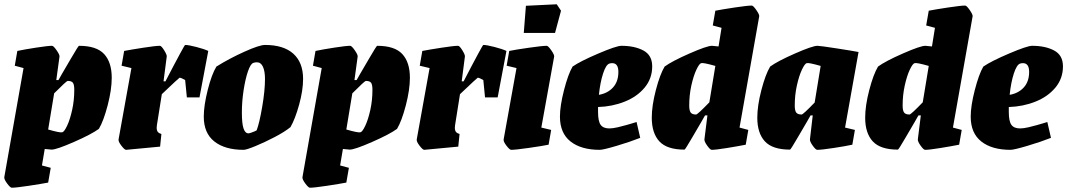

<svg xmlns="http://www.w3.org/2000/svg" viewBox="-34 -691 4986 897"><path d="M488 -328Q488 -272 469 -199Q450 -126 428 -89Q394 -64 312 -28Q230 8 207 8L175 5L162 82L203 93L191 162Q160 168 100.5 177Q41 186 21 186Q14 186 -0.5 166.5Q-15 147 -14 137L76 -373L35 -384L47 -453Q80 -460 135 -468.5Q190 -477 209 -477Q216 -477 230.5 -456Q245 -435 244 -427L229 -317H239Q242 -322 246 -329Q250 -336 255 -345Q264 -360 298 -418.5Q332 -477 335 -477Q417 -477 452.5 -438.5Q488 -400 488 -328ZM313 -271Q313 -296 306.5 -304.5Q300 -313 282 -313Q277 -313 219 -255L191 -86Q246 -70 257 -73Q266 -75 279.5 -103.5Q293 -132 303 -177Q313 -222 313 -271Z M939 -453 898 -236H839L831 -317Q812 -328 805 -328Q803 -328 722 -251L699 -106Q698 -101 698 -94Q698 -81 703.5 -74.5Q709 -68 720 -65L714 -6L555 9Q548 9 533 -10.5Q518 -30 520 -40L580 -373L534 -384L546 -453Q577 -459 635 -468Q693 -477 713 -477Q720 -477 733 -456Q746 -435 745 -427L730 -311H739L776 -382Q786 -401 807.5 -441Q829 -481 831 -481Q847 -481 883.5 -471.5Q920 -462 939 -453Z M918 -146Q918 -198 936.5 -271Q955 -344 977 -380Q1038 -418 1108 -449.5Q1178 -481 1204 -481Q1291 -481 1336.5 -440Q1382 -399 1382 -322Q1382 -269 1363.5 -202Q1345 -135 1323 -97Q1296 -75 1249 -50.5Q1202 -26 1159.5 -8.5Q1117 9 1104 9Q1017 9 967.5 -30Q918 -69 918 -146ZM1139 -71Q1159 -78 1165 -82Q1178 -116 1191 -192Q1204 -268 1204 -322Q1204 -358 1194.5 -379Q1185 -400 1166 -400Q1157 -400 1149 -397Q1136 -392 1124 -356.5Q1112 -321 1104 -269Q1096 -217 1096 -165Q1096 -115 1103.5 -91.5Q1111 -68 1127 -68Q1130 -68 1139 -71Z M1881 -328Q1881 -272 1862 -199Q1843 -126 1821 -89Q1787 -64 1705 -28Q1623 8 1600 8L1568 5L1555 82L1596 93L1584 162Q1553 168 1493.5 177Q1434 186 1414 186Q1407 186 1392.5 166.5Q1378 147 1379 137L1469 -373L1428 -384L1440 -453Q1473 -460 1528 -468.5Q1583 -477 1602 -477Q1609 -477 1623.5 -456Q1638 -435 1637 -427L1622 -317H1632Q1635 -322 1639 -329Q1643 -336 1648 -345Q1657 -360 1691 -418.5Q1725 -477 1728 -477Q1810 -477 1845.5 -438.5Q1881 -400 1881 -328ZM1706 -271Q1706 -296 1699.5 -304.5Q1693 -313 1675 -313Q1670 -313 1612 -255L1584 -86Q1639 -70 1650 -73Q1659 -75 1672.5 -103.5Q1686 -132 1696 -177Q1706 -222 1706 -271Z M2332 -453 2291 -236H2232L2224 -317Q2205 -328 2198 -328Q2196 -328 2115 -251L2092 -106Q2091 -101 2091 -94Q2091 -81 2096.5 -74.5Q2102 -68 2113 -65L2107 -6L1948 9Q1941 9 1926 -10.5Q1911 -30 1913 -40L1973 -373L1927 -384L1939 -453Q1970 -459 2028 -468Q2086 -477 2106 -477Q2113 -477 2126 -456Q2139 -435 2138 -427L2123 -311H2132L2169 -382Q2179 -401 2200.5 -441Q2222 -481 2224 -481Q2240 -481 2276.5 -471.5Q2313 -462 2332 -453Z M2319 -40 2379 -373 2333 -384 2345 -453Q2374 -459 2437 -468Q2500 -477 2520 -477Q2527 -477 2541.5 -456Q2556 -435 2555 -427L2495 -95L2541 -84L2529 -15Q2500 -9 2437 0Q2374 9 2354 9Q2347 9 2332 -10.5Q2317 -30 2319 -40ZM2423 -664 2567 -671 2587 -641 2559 -537H2413Z M2760 -191V-168Q2760 -125 2772 -108Q2784 -91 2813 -91Q2829 -91 2852.5 -96.5Q2876 -102 2893 -107Q2910 -112 2917 -114L2940 -121L2957 -47Q2909 -28 2846.5 -9.5Q2784 9 2768 9Q2681 9 2631.5 -30Q2582 -69 2582 -146Q2582 -196 2601 -270Q2620 -344 2641 -380Q2677 -405 2761.5 -441Q2846 -477 2869 -477Q2931 -477 2972 -455Q3013 -433 3013 -381Q3013 -324 2977.5 -281.5Q2942 -239 2884 -216Q2826 -193 2760 -191ZM2764 -248Q2805 -255 2830 -282.5Q2855 -310 2855 -355Q2855 -396 2826 -396Q2819 -396 2813 -394Q2797 -389 2783.5 -347.5Q2770 -306 2764 -248Z M3513 -615 3421 -95 3462 -84 3450 -15Q3415 -8 3362.5 0.5Q3310 9 3291 9Q3284 9 3270 -10.5Q3256 -30 3257 -40L3271 -152H3260Q3257 -147 3253 -140Q3249 -133 3244 -124Q3235 -109 3201 -50.5Q3167 8 3164 8Q3082 8 3046.5 -30.5Q3011 -69 3011 -141Q3011 -197 3030 -270Q3049 -343 3071 -380Q3105 -405 3187 -441Q3269 -477 3292 -477L3323 -474L3337 -561L3296 -572L3308 -641Q3339 -647 3398.5 -656Q3458 -665 3478 -665Q3485 -665 3499.5 -644Q3514 -623 3513 -615ZM3280 -213 3308 -383Q3252 -399 3242 -396Q3233 -394 3219.5 -365.5Q3206 -337 3196 -292Q3186 -247 3186 -198Q3186 -174 3193 -165Q3200 -156 3218 -156Q3225 -156 3280 -213Z M3914 -95 3960 -84 3948 -15Q3916 -8 3860 0.5Q3804 9 3784 9Q3777 9 3763 -10.5Q3749 -30 3750 -40L3763 -152H3753Q3750 -147 3746 -140Q3742 -133 3737 -124Q3728 -109 3694 -50.5Q3660 8 3657 8Q3575 8 3539.5 -30.5Q3504 -69 3504 -141Q3504 -197 3523 -270Q3542 -343 3564 -380Q3598 -405 3680 -441Q3762 -477 3785 -477Q3797 -477 3874.5 -465Q3952 -453 3977 -448ZM3772 -212 3800 -383Q3744 -399 3735 -396Q3726 -394 3712.5 -365.5Q3699 -337 3689 -292Q3679 -247 3679 -198Q3679 -174 3686 -165Q3693 -156 3711 -156Q3718 -156 3772 -212Z M4510 -615 4418 -95 4459 -84 4447 -15Q4412 -8 4359.5 0.5Q4307 9 4288 9Q4281 9 4267 -10.5Q4253 -30 4254 -40L4268 -152H4257Q4254 -147 4250 -140Q4246 -133 4241 -124Q4232 -109 4198 -50.5Q4164 8 4161 8Q4079 8 4043.5 -30.5Q4008 -69 4008 -141Q4008 -197 4027 -270Q4046 -343 4068 -380Q4102 -405 4184 -441Q4266 -477 4289 -477L4320 -474L4334 -561L4293 -572L4305 -641Q4336 -647 4395.5 -656Q4455 -665 4475 -665Q4482 -665 4496.5 -644Q4511 -623 4510 -615ZM4277 -213 4305 -383Q4249 -399 4239 -396Q4230 -394 4216.5 -365.5Q4203 -337 4193 -292Q4183 -247 4183 -198Q4183 -174 4190 -165Q4197 -156 4215 -156Q4222 -156 4277 -213Z M4679 -191V-168Q4679 -125 4691 -108Q4703 -91 4732 -91Q4748 -91 4771.5 -96.5Q4795 -102 4812 -107Q4829 -112 4836 -114L4859 -121L4876 -47Q4828 -28 4765.5 -9.5Q4703 9 4687 9Q4600 9 4550.5 -30Q4501 -69 4501 -146Q4501 -196 4520 -270Q4539 -344 4560 -380Q4596 -405 4680.5 -441Q4765 -477 4788 -477Q4850 -477 4891 -455Q4932 -433 4932 -381Q4932 -324 4896.5 -281.5Q4861 -239 4803 -216Q4745 -193 4679 -191ZM4683 -248Q4724 -255 4749 -282.5Q4774 -310 4774 -355Q4774 -396 4745 -396Q4738 -396 4732 -394Q4716 -389 4702.5 -347.5Q4689 -306 4683 -248Z"/></svg>

Font: Grenze Black
Style: Italic
Weight: 900
Italic angle: -10°
Designer: Renata Polastri
Foundry: Omnibus-Type
Version: Version 1.002; ttfautohint (v1.8)